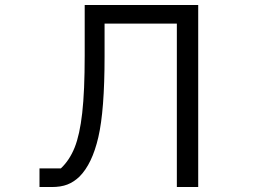

<svg xmlns="http://www.w3.org/2000/svg" viewBox="-20 -753 1040 773"><path d="M139 0V-75H225Q260 -108 280.5 -159Q301 -210 311 -298Q321 -386 321 -530V-733H778V0H692V-658H401V-525Q401 -309 376 -201Q351 -93 300 -42Q277 -20 251 -10Q225 0 188 0Z"/></svg>

Font: IBM Plex Sans JP
Style: Regular
Weight: 400
Designer: Mike Abbink; Paul van der Laan; Pieter van Rosmalen; Wujin Sim; Yejin Wi; Jinhee Kim; Boomi Park; Yona Kim; Kichan Ma
Foundry: Sandoll Inc.
Version: Version 1.001